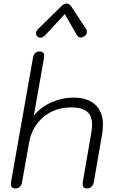

<svg xmlns="http://www.w3.org/2000/svg" viewBox="-20 -1048 660 1078"><path d="M41 -16Q41 -22 42 -26L165 -723Q171 -759 202 -759Q228 -759 228 -734Q228 -727 227 -723L170 -399Q209 -447 269 -473.5Q329 -500 393 -500Q472 -500 515 -460Q558 -420 558 -348Q558 -322 554 -299L507 -26Q500 10 468 10Q444 10 444 -14Q444 -22 445 -26L492 -299Q497 -329 497 -347Q497 -398 468.5 -421.5Q440 -445 380 -445Q289 -445 224.5 -391.5Q160 -338 144 -251L104 -26Q98 10 66 10Q41 10 41 -16ZM182 -861Q182 -873 195 -886L323 -1012Q339 -1028 354 -1028Q369 -1028 380 -1012L463 -886Q468 -879 468 -869Q468 -853 452 -843Q442 -837 434 -837Q420 -837 409 -855L344 -969L238 -855Q222 -836 206 -836Q199 -836 191 -842Q182 -851 182 -861Z"/></svg>

Font: Kodchasan Light
Style: Italic
Weight: 300
Italic angle: -10°
Version: Version 1.000; ttfautohint (v1.6)